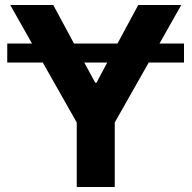

<svg xmlns="http://www.w3.org/2000/svg" viewBox="-20 -748 766 768"><path d="M716 -574H618L705 -728H533L450 -574H276L193 -728H21L108 -574H9V-498H151L287 -258V0H439V-258L575 -498H716ZM317 -498H409L366 -417H361Z"/></svg>

Font: Wafeq
Style: Bold
Weight: 700
Designer: Rasmus Andersson & Azza Alameddine
Foundry: Google & TypeTogether
Version: Version 3.000;FEAKit 1.0